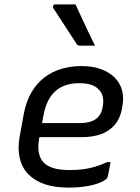

<svg xmlns="http://www.w3.org/2000/svg" viewBox="-20 -844 640 875"><path d="M351 -543Q402 -543 440 -529Q478 -515 502.5 -490.5Q527 -466 536 -433Q545 -400 538 -363L536 -349Q528 -305 503.5 -276Q479 -247 441.5 -233Q404 -219 352 -219Q328 -219 295 -219Q262 -219 223.5 -219Q185 -219 145 -219L108 -213L117 -283Q161 -283 200.5 -283Q240 -283 276 -283Q312 -283 345 -283Q390 -283 416 -301Q442 -319 448 -357Q453 -382 448.5 -402.5Q444 -423 429 -437Q416 -451 394.5 -458Q373 -465 341 -465Q298 -465 265 -450Q232 -435 210 -403Q188 -371 178 -318L158 -210Q152 -175 157 -148.5Q162 -122 178 -104Q196 -86 225 -77.5Q254 -69 297 -69Q334 -69 362 -73Q390 -77 415.5 -85Q441 -93 468 -105H484Q481 -89 477.5 -72Q474 -55 471 -38Q470 -36 469 -34Q468 -32 466 -30Q455 -19 430 -9.5Q405 0 369.5 5.5Q334 11 291 11Q231 11 185.5 -4Q140 -19 110.5 -48.5Q81 -78 70.5 -120.5Q60 -163 69 -218L88 -323Q99 -382 123.5 -423.5Q148 -465 183 -491.5Q218 -518 261 -530.5Q304 -543 351 -543ZM324 -824Q339 -792 353.5 -760.5Q368 -729 383 -697.5Q398 -666 413 -636Q396 -636 380 -636Q364 -636 344 -636Q339 -636 335 -638Q331 -640 329 -644Q308 -677 291 -702.5Q274 -728 258 -753Q242 -778 223 -807Q220 -812 222.5 -818Q225 -824 231 -824Q251 -824 264 -824Q277 -824 291 -824Q305 -824 324 -824Z"/></svg>

Font: Rec Mono Linear
Style: Italic
Weight: 400
Italic angle: -10°
Monospace: yes
Version: Version 1.085; ttfautohint (v1.8.4.7-5d5b)